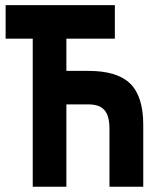

<svg xmlns="http://www.w3.org/2000/svg" viewBox="-20 -713 626 733"><path d="M397.9 0V-221.7Q397.9 -270.5 378.9 -292.5Q359.9 -314.5 317.4 -314.5H233.4V0H105V-565.4H1.5V-693.4H418.5V-565.4H233.4V-442.4H317.4Q427.7 -442.4 477.3 -393.6Q526.9 -344.7 526.9 -236.3V0Z"/></svg>

Font: CaskaydiaMono NF
Style: Bold
Weight: 700
Designer: Aaron Bell
Foundry: Saja Typeworks
Version: Version 2111.001; ttfautohint (v1.8.4);Nerd Fonts 3.1.1